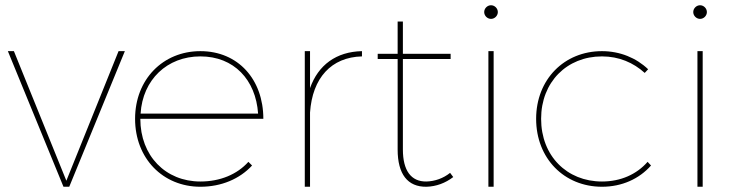

<svg xmlns="http://www.w3.org/2000/svg" viewBox="-20 -712 2809 732"><path d="M10 -517 222 0H244L456 -517H432L233 -23L33 -517Z M744 -20C611 -20 515 -118 515 -259H984C984 -409 888 -517 744 -517C601 -517 495 -409 495 -259C495 -108 601 0 744 0C824 0 894 -30 941 -81L927 -95C884 -47 819 -20 744 -20ZM744 -497C872 -497 955 -408 964 -279H516C524 -408 617 -497 744 -497Z M1162 -376V-517H1142V0H1162V-283C1171 -415 1243 -494 1360 -497V-517C1262 -515 1193 -464 1162 -376Z M1696 -53C1670 -32 1638 -21 1606 -20C1547 -19 1516 -62 1516 -142V-487H1698V-507H1516V-630H1496V-507H1420V-487H1496V-142C1496 -48 1534 1 1606 0C1643 -1 1678 -14 1708 -37Z M1852 -692C1838 -692 1826 -680 1826 -666C1826 -652 1838 -640 1852 -640C1866 -640 1878 -652 1878 -666C1878 -680 1866 -692 1852 -692ZM1842 -517V0H1862V-517Z M2438 -434 2451 -448C2406 -491 2344 -517 2275 -517C2131 -517 2024 -409 2024 -259C2024 -108 2131 0 2275 0C2351 0 2417 -30 2462 -81L2449 -95C2407 -47 2346 -20 2275 -20C2141 -20 2043 -118 2043 -259C2043 -399 2141 -497 2275 -497C2340 -497 2395 -473 2438 -434Z M2649 -692C2635 -692 2623 -680 2623 -666C2623 -652 2635 -640 2649 -640C2663 -640 2675 -652 2675 -666C2675 -680 2663 -692 2649 -692ZM2639 -517V0H2659V-517Z"/></svg>

Font: Montserrat Thin
Style: Regular
Weight: 250
Designer: Julieta Ulanovsky
Foundry: Julieta Ulanovsky
Version: Version 4.000